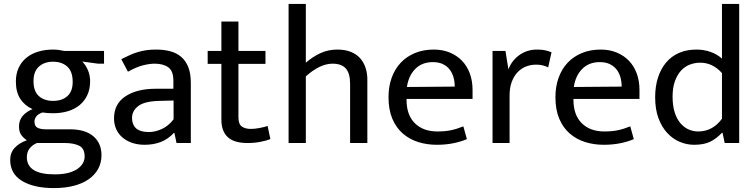

<svg xmlns="http://www.w3.org/2000/svg" viewBox="-20 -730 3861 980"><path d="M61 -314Q61 -353 75 -383.5Q89 -414 114.5 -435Q140 -456 175 -466.5Q210 -477 251 -477Q266 -477 280 -475Q294 -473 308 -470H511V-405H480L400 -416Q419 -396 429.5 -370Q440 -344 440 -315Q440 -276 426 -245.5Q412 -215 387 -194Q362 -173 327 -162.5Q292 -152 251 -152Q220 -152 197 -156Q174 -148 165 -135.5Q156 -123 156 -109Q156 -86 171.5 -78Q187 -70 213 -70H337Q415 -70 456.5 -34.5Q498 1 498 62Q498 101 481 132Q464 163 432.5 185Q401 207 356 218.5Q311 230 255 230Q153 230 92.5 193.5Q32 157 32 86Q32 49 55.5 24Q79 -1 117 -14Q97 -28 87 -43.5Q77 -59 77 -85Q77 -116 95.5 -138Q114 -160 146 -173Q106 -191 83.5 -225.5Q61 -260 61 -314ZM168 0Q117 23 117 72Q117 160 259 160Q301 160 330 152Q359 144 377 131Q395 118 403.5 102Q412 86 412 69Q412 27 383.5 13.5Q355 0 312 0ZM351 -312Q351 -365 323.5 -390Q296 -415 251 -415Q206 -415 178.5 -390Q151 -365 151 -316Q151 -264 178.5 -239.5Q206 -215 251 -215Q296 -215 323.5 -239Q351 -263 351 -312Z M599 -428Q623 -440 644 -449.5Q665 -459 686 -465Q707 -471 729 -474Q751 -477 777 -477Q816 -477 848.5 -468.5Q881 -460 904.5 -440Q928 -420 941 -387.5Q954 -355 954 -306V0H881L870 -52H868Q837 -19 800 -5Q763 9 718 9Q684 9 655.5 -0.5Q627 -10 606 -27.5Q585 -45 573.5 -70Q562 -95 562 -126Q562 -200 620.5 -238.5Q679 -277 775 -277H865V-317Q865 -368 839 -386.5Q813 -405 769 -405Q743 -405 709.5 -396.5Q676 -388 633 -364ZM866 -217 792 -215Q717 -213 685.5 -188.5Q654 -164 654 -129Q654 -108 661 -93.5Q668 -79 679.5 -71Q691 -63 706.5 -59.5Q722 -56 739 -56Q772 -56 806 -71.5Q840 -87 866 -121Z M1335 -404H1197V-131Q1197 -96 1214.5 -84Q1232 -72 1260 -72Q1280 -72 1304 -76.5Q1328 -81 1346 -87L1360 -20Q1340 -12 1309 -6Q1278 0 1244 0Q1174 0 1142 -30.5Q1110 -61 1110 -119V-404H1040V-470H1110V-620H1197V-470H1335Z M1541 0H1453V-710H1541V-410Q1574 -439 1614 -458Q1654 -477 1702 -477Q1741 -477 1770 -465.5Q1799 -454 1817.5 -433.5Q1836 -413 1845.5 -385Q1855 -357 1855 -324V0H1767V-302Q1767 -356 1745 -380.5Q1723 -405 1678 -405Q1644 -405 1609.5 -388Q1575 -371 1541 -340Z M2392 -225H2055V-221Q2055 -143 2097.5 -101Q2140 -59 2213 -59Q2251 -59 2280.5 -65Q2310 -71 2345 -85L2363 -20Q2334 -7 2294.5 1Q2255 9 2210 9Q2159 9 2114.5 -5Q2070 -19 2036 -48.5Q2002 -78 1982.5 -124Q1963 -170 1963 -234Q1963 -289 1979.5 -334Q1996 -379 2026 -410.5Q2056 -442 2098.5 -459.5Q2141 -477 2194 -477Q2239 -477 2275.5 -462Q2312 -447 2338 -420Q2364 -393 2378 -355Q2392 -317 2392 -271ZM2301 -288Q2301 -314 2294.5 -336.5Q2288 -359 2274.5 -376Q2261 -393 2240 -403Q2219 -413 2189 -413Q2134 -413 2099.5 -378Q2065 -343 2057 -286Z M2494 0V-470H2560L2575 -376Q2592 -421 2631 -449Q2670 -477 2721 -477Q2747 -477 2764 -473Q2781 -469 2795 -463L2778 -386Q2766 -392 2751.5 -396Q2737 -400 2717 -400Q2688 -400 2663.5 -390Q2639 -380 2620.5 -360Q2602 -340 2591.5 -310.5Q2581 -281 2581 -243V0Z M3244 -225H2907V-221Q2907 -143 2949.5 -101Q2992 -59 3065 -59Q3103 -59 3132.5 -65Q3162 -71 3197 -85L3215 -20Q3186 -7 3146.5 1Q3107 9 3062 9Q3011 9 2966.5 -5Q2922 -19 2888 -48.5Q2854 -78 2834.5 -124Q2815 -170 2815 -234Q2815 -289 2831.5 -334Q2848 -379 2878 -410.5Q2908 -442 2950.5 -459.5Q2993 -477 3046 -477Q3091 -477 3127.5 -462Q3164 -447 3190 -420Q3216 -393 3230 -355Q3244 -317 3244 -271ZM3153 -288Q3153 -314 3146.5 -336.5Q3140 -359 3126.5 -376Q3113 -393 3092 -403Q3071 -413 3041 -413Q2986 -413 2951.5 -378Q2917 -343 2909 -286Z M3665 -710H3753V0H3679L3668 -52H3665Q3634 -20 3602.5 -5.5Q3571 9 3523 9Q3485 9 3449.5 -6Q3414 -21 3386 -51Q3358 -81 3341 -126.5Q3324 -172 3324 -234Q3324 -289 3338.5 -334Q3353 -379 3380 -411Q3407 -443 3446 -460Q3485 -477 3535 -477Q3572 -477 3605.5 -465.5Q3639 -454 3665 -431ZM3665 -357Q3618 -410 3554 -410Q3527 -410 3501.5 -400.5Q3476 -391 3456.5 -370Q3437 -349 3425 -316Q3413 -283 3413 -237Q3413 -189 3424 -155.5Q3435 -122 3453.5 -100.5Q3472 -79 3495.5 -69Q3519 -59 3543 -59Q3618 -59 3665 -124Z"/></svg>

Font: Mukta
Style: Regular
Weight: 400
Designer: Girish Dalvi and Yashodeep Gholap
Foundry: Ek Type
Version: Version 2.538;PS 1.001;hotconv 16.6.51;makeotf.lib2.5.65220;